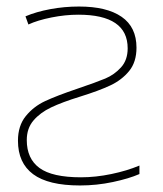

<svg xmlns="http://www.w3.org/2000/svg" viewBox="-20 -558 498 588"><path d="M398 -412Q398 -368 375.5 -340.5Q353 -313 318 -296.5Q283 -280 225 -262Q170 -245 136.5 -229Q103 -213 82.5 -189Q62 -165 62 -129Q62 -72 101 -43.5Q140 -15 228 -15Q273 -15 321 -25Q369 -35 407 -51V-25Q375 -11 325.5 -0.5Q276 10 225 10Q128 10 81.5 -24.5Q35 -59 35 -127Q35 -173 59 -202.5Q83 -232 118.5 -248.5Q154 -265 216 -286Q275 -306 302.5 -317.5Q330 -329 350.5 -351.5Q371 -374 371 -410Q371 -513 220 -513Q180 -513 137.5 -504.5Q95 -496 67 -483L58 -508Q91 -522 134 -530Q177 -538 222 -538Q307 -538 352.5 -506.5Q398 -475 398 -412Z"/></svg>

Font: Noto Sans UI Thin
Style: Regular
Weight: 250
Designer: Monotype Design Team
Foundry: Monotype Imaging Inc.
Version: Version 1.001